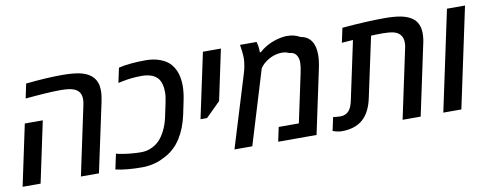

<svg xmlns="http://www.w3.org/2000/svg" viewBox="-58 -912 3023 1191"><g transform="rotate(-10 1454.0 -316.0)"><path d="M469.2 -469.7Q469.2 -496.1 458.5 -512.5Q447.8 -528.8 426.3 -538.1Q399.9 -549.8 339.8 -549.8Q266.1 -549.8 119.1 -536.1L138.2 -627Q269 -640.6 363.3 -640.6Q432.1 -640.6 475.1 -631.8Q518.1 -623 547.4 -600.1Q575.7 -576.7 584.5 -537.6Q587.4 -520 587.4 -501.5Q587.4 -472.2 579.1 -434.1L486.3 0H372.6L464.8 -434.1Q469.2 -454.1 469.2 -469.7ZM86.9 -384.3H200.2L118.7 0H5.4Z M590.8 -5.9 611.3 -102.1 629.4 -97.2Q700.2 -83.5 768.6 -83.5Q802.2 -83.5 832.5 -97.2Q862.8 -110.8 884.3 -133.3Q905.8 -156.2 923.1 -191.2Q940.4 -226.1 949.7 -268.1L967.8 -353Q977.5 -396 977.5 -423.3Q977.5 -482.4 953.1 -512.2Q921.9 -549.3 850.1 -549.3Q788.1 -549.3 725.6 -536.1Q707 -531.7 702.6 -531.2L722.2 -624Q755.9 -632.3 800.5 -636.5Q845.2 -640.6 893.1 -640.6Q943.4 -640.6 984.1 -625.2Q1024.9 -609.9 1048.3 -583Q1079.6 -547.4 1088.4 -493.2Q1092.3 -467.3 1092.3 -448.2Q1092.3 -402.8 1081.5 -352.5L1064 -268.1Q1054.7 -226.1 1041.5 -191.4Q1028.3 -156.7 1008.3 -124.5Q964.4 -54.7 893.1 -22.5Q865.2 -7.3 829.8 1.2Q794.4 9.8 757.8 9.8Q656.7 9.8 590.8 -5.9Z M1252.4 -630.9H1365.7L1297.9 -312L1206.1 -221.2H1165Z M1495.1 -550.3Q1495.1 -565.4 1491.9 -592.8Q1488.8 -620.1 1486.3 -632.8H1590.8Q1598.6 -606.9 1599.1 -584.5Q1599.6 -577.6 1599.6 -565.9H1606Q1638.2 -595.2 1679.2 -613Q1720.2 -630.9 1767.1 -636.2Q1772 -636.7 1782.2 -636.7Q1805.2 -636.7 1825.9 -631.6Q1846.7 -626.5 1862.3 -616.7Q1953.1 -601.6 1953.1 -488.3Q1953.1 -449.7 1941.4 -397.5L1856.9 0H1615.2L1634.3 -89.8H1761.2L1826.7 -397.5Q1835 -437.5 1835 -460.9Q1835 -488.8 1821.8 -508.5Q1808.6 -528.3 1778.8 -529.8Q1758.8 -540 1732.9 -540Q1707.5 -540 1678.2 -530.3Q1656.7 -522.9 1635.7 -508.3Q1614.7 -493.7 1604 -480L1594.2 -467.3L1452.1 0H1339.8L1477.5 -449.2Q1485.8 -474.6 1490.5 -501.5Q1495.1 -528.3 1495.1 -550.3Z M1959 -7.3 1977.5 -91.8Q2002 -87.9 2022.5 -87.9Q2060.5 -87.9 2081.5 -116.7Q2095.2 -136.2 2102.5 -169.9L2181.6 -541L2110.8 -536.1L2130.4 -627Q2282.7 -640.6 2399.4 -640.6Q2457 -640.6 2498.5 -632.8Q2540 -625 2567.4 -606.4Q2591.8 -590.3 2603.3 -564.7Q2614.7 -539.1 2614.7 -507.3Q2614.7 -474.6 2606 -438L2512.7 0H2398.9L2491.2 -434.1Q2495.6 -451.2 2495.6 -469.7Q2495.6 -502 2478 -521Q2463.9 -537.6 2436.5 -543.7Q2409.2 -549.8 2371.6 -549.8Q2332 -549.8 2296.9 -547.9L2215.8 -169.9Q2197.3 -81.1 2148.2 -38.3Q2099.1 4.4 2015.1 4.4Q1991.7 4.4 1959 -7.3Z M2789.6 -630.9H2903.3L2769 0H2655.3Z"/></g></svg>

Font: Viking Open Sans Light
Style: Bold Italic
Weight: 600
Italic angle: -12°
Foundry: Ascender Corporation
Version: Version 2.000